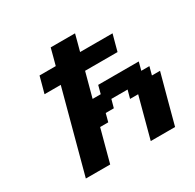

<svg xmlns="http://www.w3.org/2000/svg" viewBox="-183 -1078 1304 1281"><g transform="rotate(-30 468.5 -437.5)"><path d="M625 0H812.5Q829.1 -62.5 862.5 -187.5Q896 -312.5 913.1 -375H850.6L867.2 -437.5H804.7L821.3 -500H508.8L492.2 -437.5H429.7L480 -625H730Q735.4 -645.5 746.6 -687.3Q757.8 -729 763.7 -750H513.7Q519.5 -771 530.5 -812.5Q541.5 -854 546.9 -875H359.4Q354 -854 343 -812.5Q332 -771 326.2 -750H201.2Q195.8 -729.5 184.6 -687.7Q173.3 -646 167.5 -625H292.5Q264.6 -520.5 208.7 -312.3Q152.8 -104 125 0H312.5Q323.7 -42 345.9 -125.2Q368.2 -208.5 379.4 -250H441.9L458.5 -312.5H521L538.1 -375H663.1L646 -312.5H708.5Z"/></g></svg>

Font: Faithful 32x
Style: SemiboldOblique
Weight: 400
Foundry: Faithful Resource Pack
Version: Version 1.0; January 27, 2023